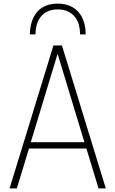

<svg xmlns="http://www.w3.org/2000/svg" viewBox="-20 -1040 637 1060"><path d="M564 0H524L457 -220H140L73 0H33L275 -789H322ZM446 -255 298 -743 150 -255ZM453 -850H422Q422 -877 415.5 -902Q409 -927 394 -946Q379 -965 355.5 -976.5Q332 -988 299 -988Q267 -988 244 -977.5Q221 -967 206 -948.5Q191 -930 183.5 -905Q176 -880 176 -850H145Q145 -883 153.5 -913.5Q162 -944 180 -968Q198 -992 227.5 -1006Q257 -1020 299 -1020Q338 -1020 367 -1007Q396 -994 415 -971.5Q434 -949 443.5 -917.5Q453 -886 453 -850Z"/></svg>

Font: Tanohe Sans ExtraLight
Style: Regular
Weight: 250
Designer: Village Type and Design LLC & Cristiano Sobral
Foundry: Cooper Hewitt Smithsonian Design Museum
Version: Version 1.00;May 30, 2020;FontCreator 12.0.0.2522 64-bit; tt